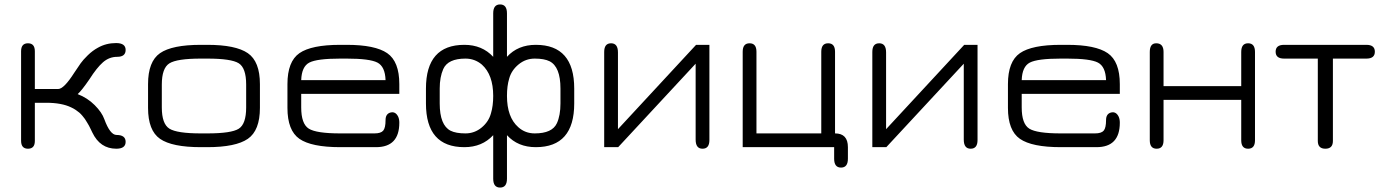

<svg xmlns="http://www.w3.org/2000/svg" viewBox="-20 -663 6231 865"><path d="M137 -432V-262H242Q268 -262 315 -336Q333 -363 343.5 -378Q354 -393 375.5 -414Q397 -435 421 -448Q458 -469 503 -469Q546 -469 546 -438Q546 -407 508 -407Q472 -407 444 -382.5Q416 -358 383 -306Q348 -255 330 -239Q374 -222 406.5 -189.5Q439 -157 450 -126Q476 -55 505 -55Q546 -55 546 -24Q546 7 504 7Q431 7 396 -66Q395 -68 389 -80.5Q383 -93 381 -96.5Q379 -100 372.5 -111Q366 -122 362.5 -127Q359 -132 351.5 -141Q344 -150 337.5 -155.5Q331 -161 321.5 -167.5Q312 -174 301 -179Q258 -200 188 -200H137V-28Q137 7 106 7Q75 7 75 -29V-432Q75 -468 106 -468Q137 -468 137 -432Z M914 0H885Q755 0 701 -37.5Q647 -75 647 -177V-284Q647 -386 701 -423.5Q755 -461 885 -461H914Q1042 -461 1096.5 -423.5Q1151 -386 1151 -284V-177Q1151 -75 1096.5 -37.5Q1042 0 914 0ZM885 -62H914Q1022 -62 1055.5 -83Q1089 -104 1089 -179V-282Q1089 -357 1055.5 -378Q1022 -399 914 -399H885Q777 -399 743 -377.5Q709 -356 709 -282V-179Q709 -105 743 -83.5Q777 -62 885 -62Z M1779 -284V-240H1337V-179Q1337 -105 1371 -83.5Q1405 -62 1513 -62H1667Q1696 -62 1706.5 -74.5Q1717 -87 1717 -122Q1717 -150 1739 -156Q1762 -162 1774 -137Q1779 -126 1779 -110Q1779 0 1674 0H1513Q1383 0 1329 -37.5Q1275 -75 1275 -177V-284Q1275 -386 1329 -423.5Q1383 -461 1513 -461H1542Q1670 -461 1724.5 -423.5Q1779 -386 1779 -284ZM1542 -399H1513Q1408 -399 1373.5 -381Q1339 -363 1337 -302H1717Q1715 -363 1680.5 -381Q1646 -399 1542 -399Z M2264 -54V142Q2264 182 2233 182Q2202 182 2202 142V-54Q2152 0 2072 0Q1899 0 1899 -197V-264Q1899 -461 2072 -461Q2152 -461 2202 -407V-603Q2202 -643 2233 -643Q2264 -643 2264 -603V-407Q2313 -461 2394 -461Q2567 -461 2567 -264V-197Q2567 0 2394 0Q2313 0 2264 -54ZM2505 -197V-264Q2505 -362 2456 -387Q2432 -399 2389 -399Q2348 -399 2316 -372.5Q2284 -346 2274 -309Q2264 -276 2264 -231Q2264 -135 2315 -90Q2346 -62 2389 -62Q2468 -62 2489 -108Q2505 -143 2505 -197ZM1961 -264V-197Q1961 -99 2010 -74Q2034 -62 2077 -62Q2118 -62 2150 -88.5Q2182 -115 2192 -153Q2202 -186 2202 -231Q2202 -326 2151 -372Q2119 -399 2077 -399Q1998 -399 1977 -352Q1961 -316 1961 -264Z M3116 -461H3176V-32Q3176 7 3145 7Q3114 7 3114 -34V-376L2765 0H2702V-429Q2702 -468 2733 -468Q2764 -468 2764 -427V-81Z M3800 0V52Q3800 92 3769 92Q3738 92 3738 52V0H3326V-430Q3326 -468 3357 -468Q3388 -468 3388 -430V-62H3680V-430Q3680 -468 3711 -468Q3742 -468 3742 -430V-62Q3800 -62 3800 0Z M4324 -461H4384V-32Q4384 7 4353 7Q4322 7 4322 -34V-376L3973 0H3910V-429Q3910 -468 3941 -468Q3972 -468 3972 -427V-81Z M5025 -284V-240H4583V-179Q4583 -105 4617 -83.5Q4651 -62 4759 -62H4913Q4942 -62 4952.5 -74.5Q4963 -87 4963 -122Q4963 -150 4985 -156Q5008 -162 5020 -137Q5025 -126 5025 -110Q5025 0 4920 0H4759Q4629 0 4575 -37.5Q4521 -75 4521 -177V-284Q4521 -386 4575 -423.5Q4629 -461 4759 -461H4788Q4916 -461 4970.5 -423.5Q5025 -386 5025 -284ZM4788 -399H4759Q4654 -399 4619.5 -381Q4585 -363 4583 -302H4963Q4961 -363 4926.5 -381Q4892 -399 4788 -399Z M5222 -213V-31Q5222 7 5191 7Q5160 7 5160 -31V-429Q5160 -468 5189 -468Q5222 -468 5222 -429V-275H5572V-429Q5572 -468 5603 -468Q5634 -468 5634 -429V-31Q5634 7 5603 7Q5572 7 5572 -31V-213Z M5765 -461H6136Q6174 -461 6174 -430Q6174 -399 6136 -399H5985V-28Q5985 7 5951 7Q5917 7 5917 -28V-399H5765Q5727 -399 5727 -430Q5727 -461 5765 -461Z"/></svg>

Font: Jura Medium
Style: Regular
Weight: 500
Designer: Daniel Johnson, Alexei Vanyashin
Foundry: Daniel Johnson
Version: Version 5.103